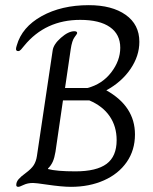

<svg xmlns="http://www.w3.org/2000/svg" viewBox="-20 -724 594 744"><path d="M43 -7Q43 -19 52 -29.5Q61 -40 79 -53Q102 -70 111 -84.5Q120 -99 123 -119L184 -528Q187 -552 216 -577.5Q245 -603 268 -603Q279 -603 279 -596Q279 -593 269 -580Q259 -567 254 -533L232 -383H319Q376 -398 411 -443.5Q446 -489 446 -539Q446 -591 406 -619Q366 -647 291 -647Q156 -647 74 -547Q67 -538 61.5 -532Q56 -526 51 -526Q42 -526 42 -534Q42 -539 45 -548Q65 -619 141.5 -661.5Q218 -704 324 -704Q414 -704 467 -666.5Q520 -629 520 -562Q520 -507 485.5 -456.5Q451 -406 392 -374Q503 -312 503 -203Q503 -142 471 -96Q439 -50 382.5 -25Q326 0 255 0Q220 0 159 -9Q119 -15 108 -15Q87 -15 71.5 -7.5Q56 0 51 0Q43 0 43 -7ZM432 -181Q432 -234 405 -273.5Q378 -313 326 -335H224L195 -136Q191 -112 184.5 -97.5Q178 -83 166 -71V-69Q199 -60 272 -60Q354 -60 393 -89Q432 -118 432 -181Z"/></svg>

Font: Charm
Style: Regular
Weight: 400
Designer: Katatrad Aksorn Co.,Ltd.
Foundry: Cadson Demak Co.,Ltd.
Version: Version 1.001